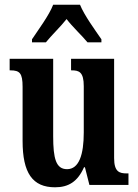

<svg xmlns="http://www.w3.org/2000/svg" viewBox="-20 -786 588 816"><path d="M116 -619V-606H175C197 -634 238 -673 263 -705C287 -673 329 -634 352 -606H411V-619C385 -657 338 -721 320 -766H206C189 -721 141 -657 116 -619ZM214 10C271 10 310 -14 337 -75H341L360 0H526V-49H519C488 -49 465 -55 465 -114V-536H282V-487H285C316 -487 336 -480 336 -420V-223C336 -129 316 -67 265 -67C218 -67 206 -112 206 -207V-536H21V-487H24C64 -487 76 -475 76 -417V-187C76 -51 118 10 214 10Z"/></svg>

Font: Noto Serif Bengali ExtraCondensed
Style: Regular
Weight: 400
Width: 2
Designer: Juan Bruce, Universal Thirst, Indian Type Foundry and the Monotype Design Team.
Foundry: Monotype Imaging Inc.
Version: Version 2.003